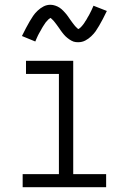

<svg xmlns="http://www.w3.org/2000/svg" viewBox="-20 -785 540 805"><path d="M75 0V-55H227V-475H89V-530H287V-55H425V0ZM308 -608Q303 -608 298 -608.5Q293 -609 288.5 -610.5Q284 -612 279.5 -614.5Q275 -617 270.5 -620Q266 -623 262.5 -626Q259 -629 255 -632.5Q251 -636 248 -640Q245 -644 241.5 -648Q238 -652 235.5 -656Q233 -660 230 -664Q227 -668 224 -672.5Q221 -677 217.5 -681.5Q214 -686 211 -690Q208 -694 205 -697.5Q202 -701 197.5 -705Q193 -709 192 -710Q191 -709 187.5 -707Q184 -705 181.5 -702Q179 -699 176 -696Q173 -693 171.5 -691Q170 -689 168.5 -686.5Q167 -684 165.5 -682Q164 -680 162.5 -677.5Q161 -675 159 -672Q157 -669 155.5 -666Q154 -663 152 -659.5Q150 -656 148 -652.5Q146 -649 144 -645.5Q142 -642 140 -638Q138 -634 136 -629.5Q134 -625 132 -620.5Q130 -616 128 -611L72 -634Q81 -652 89 -667.5Q97 -683 104.5 -695.5Q112 -708 119 -718.5Q126 -729 137.5 -740Q149 -751 162.5 -758Q176 -765 192 -765Q197 -765 202 -764Q207 -763 211.5 -761.5Q216 -760 220.5 -758Q225 -756 229.5 -753Q234 -750 237.5 -747Q241 -744 245 -740Q249 -736 252 -732.5Q255 -729 258.5 -725Q262 -721 264.5 -717Q267 -713 270 -709Q273 -705 276 -700.5Q279 -696 282.5 -691.5Q286 -687 289 -683Q292 -679 295 -675.5Q298 -672 302.5 -668Q307 -664 308 -663Q309 -663 312.5 -665.5Q316 -668 318.5 -670.5Q321 -673 324 -676.5Q327 -680 328.5 -682Q330 -684 331.5 -686Q333 -688 334.5 -690.5Q336 -693 337.5 -695.5Q339 -698 341 -700.5Q343 -703 344.5 -706.5Q346 -710 348 -713Q350 -716 352 -719.5Q354 -723 356 -727Q358 -731 360 -735Q362 -739 364 -743Q366 -747 368 -752Q370 -757 372 -761L428 -739Q419 -720 411 -705Q403 -690 395.5 -677Q388 -664 381 -654Q374 -644 362.5 -633Q351 -622 337.5 -615Q324 -608 308 -608Z"/></svg>

Font: Iosevka Slab Light
Style: Regular
Weight: 300
Monospace: yes
Designer: Belleve Invis
Foundry: Belleve Invis
Version: Version 11.1.0; ttfautohint (v1.8.3)